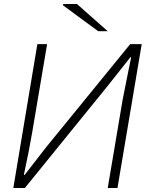

<svg xmlns="http://www.w3.org/2000/svg" viewBox="-20 -946 743 966"><path d="M168 -724H217L142 -280Q127 -191 100 -66H104L170 -151L216 -210L635 -724H693L571 0H522L597 -444Q602 -473 624 -580L640 -658H636L522 -514L105 0H47ZM296 -920 299 -926H367L522 -789H474Z"/></svg>

Font: Nebula Sans Light
Style: Regular
Weight: 300
Italic angle: -9°
Designer: Paul D. Hunt for Adobe (as Source Sans)
Foundry: Nebula Entertainment & Broadcasting LLC
Version: Version 1.010